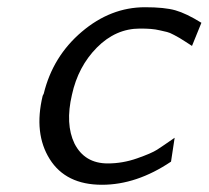

<svg xmlns="http://www.w3.org/2000/svg" viewBox="-20 -502 577 531"><path d="M98 -237 101 -243Q126 -346 206 -414Q286 -482 381 -482Q435 -482 465 -473.5Q495 -465 537 -439L511 -375Q508 -377 494 -386Q480 -395 476.5 -397Q473 -399 461 -405.5Q449 -412 442 -413.5Q435 -415 422.5 -418Q410 -421 397 -422Q384 -423 367 -423Q300 -423 248 -370.5Q196 -318 179 -240Q160 -159 186 -105Q214 -50 278 -50Q319 -50 359 -64Q399 -78 414.5 -88Q430 -98 463 -121L453 -55Q358 9 262 9Q162 9 117.5 -62Q73 -133 98 -237Z"/></svg>

Font: Coval
Style: Light Italic
Weight: 300
Foundry: Context Ltd
Version: Version 001.000